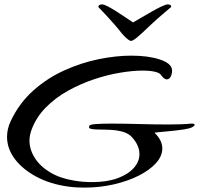

<svg xmlns="http://www.w3.org/2000/svg" viewBox="-20 -805 922 873"><path d="M743 -785Q749 -785 754 -782.5Q759 -780 758 -773Q740 -758 715 -736.5Q690 -715 666 -692.5Q642 -670 624 -653Q611 -641 601 -633Q591 -625 583 -621Q581 -620 579 -619.5Q577 -619 575 -619Q573 -619 569 -621Q555 -629 534 -653Q521 -670 501.5 -692.5Q482 -715 462 -736.5Q442 -758 427 -773Q428 -785 444 -785Q453 -785 471 -775.5Q489 -766 511 -752Q533 -738 553 -724.5Q573 -711 585 -703Q599 -711 622 -724.5Q645 -738 669.5 -752Q694 -766 714 -775.5Q734 -785 743 -785ZM365 48Q346 48 327 47Q308 46 288 43Q208 32 145.5 -1.5Q83 -35 47.5 -82Q12 -129 12 -183Q12 -218 28 -253Q67 -336 131 -393Q195 -450 272.5 -485Q350 -520 429 -536Q508 -552 576 -552Q653 -552 705.5 -535Q758 -518 762 -489Q764 -475 757.5 -459.5Q751 -444 738 -444Q733 -444 726.5 -448.5Q720 -453 712 -464Q706 -474 683.5 -479Q661 -484 628 -484Q584 -484 526.5 -474.5Q469 -465 407.5 -444.5Q346 -424 288.5 -392Q231 -360 187 -315Q143 -270 122 -211Q114 -187 114 -166Q114 -125 138.5 -86.5Q163 -48 208.5 -21Q254 6 316 16Q339 20 359.5 21.5Q380 23 399 23Q466 23 514 5.5Q562 -12 588 -41Q614 -70 614 -104Q614 -143 582 -179Q566 -198 539.5 -205.5Q513 -213 484.5 -214.5Q456 -216 431.5 -216Q407 -216 394 -219Q381 -222 386 -233Q389 -239 416.5 -241Q444 -243 487 -243Q543 -243 613.5 -241Q684 -239 745 -239Q777 -239 804 -240Q831 -241 850 -243H853Q865 -243 865 -237Q865 -233 854.5 -227Q844 -221 819 -217Q802 -214 779 -211.5Q756 -209 733.5 -207Q711 -205 696.5 -203.5Q682 -202 683 -201Q718 -167 718 -130Q718 -95 689 -63Q660 -31 610 -6Q560 19 496.5 33.5Q433 48 365 48Z"/></svg>

Font: Grechen Fuemen
Style: Regular
Weight: 400
Designer: Robert E. Leuschke
Foundry: Robert E. Leuschke
Version: Version 1.010; ttfautohint (v1.8.3)